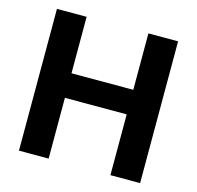

<svg xmlns="http://www.w3.org/2000/svg" viewBox="-101 -794 924 900"><g transform="rotate(15 361.0 -344.0)"><path d="M510.7 0V-294.9H210.9V0H66.9V-688H210.9V-414.1H510.7V-688H654.8V0Z"/></g></svg>

Font: Arial
Style: Bold
Weight: 700
Designer: Steve Matteson
Foundry: Ascender Corporation
Version: Version 2.00.3